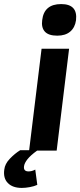

<svg xmlns="http://www.w3.org/2000/svg" viewBox="-106 -739 394 942"><path d="M101 -640Q110 -719 194 -719Q276 -719 267 -640Q262 -604 238.5 -584Q215 -564 175 -564Q132 -564 114 -584Q96 -604 101 -640ZM-85 93Q-82 65 -57.5 39.5Q-33 14 -7 -2H37L98 -500H233L172 0H76Q44 23 29 42Q14 61 12 76Q8 102 34 102Q41 102 49.5 100Q58 98 67 93L77 168Q62 175 40.5 179Q19 183 1 183Q-44 183 -67.5 159Q-91 135 -85 93Z"/></svg>

Font: Haskoy ExtraBold
Style: Italic
Weight: 800
Designer: Ertekin Erdin
Foundry: Ertekin Erdin
Version: Version 2.000; ttfautohint (v1.8.4.7-5d5b)